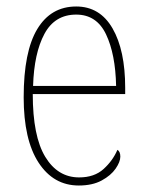

<svg xmlns="http://www.w3.org/2000/svg" viewBox="-20 -562 452 592"><path d="M223 10Q145 10 99 -60.5Q53 -131 53 -262Q53 -403 95 -472.5Q137 -542 215 -542Q288 -542 327 -474.5Q366 -407 366 -291V-272H81Q81 -142 119.5 -78.5Q158 -15 224 -15Q271 -15 299.5 -41Q328 -67 342 -100Q351 -95 351 -79Q351 -63 336.5 -42Q322 -21 293.5 -5.5Q265 10 223 10ZM338 -297Q336 -395 307 -456Q278 -517 215 -517Q149 -517 117 -457.5Q85 -398 82 -297Z"/></svg>

Font: Noto Serif Lao Condensed Thin
Style: Regular
Weight: 100
Width: 3
Designer: Monotype Design Team
Foundry: Monotype Imaging Inc.
Version: Version 2.003; ttfautohint (v1.8.4.7-5d5b)